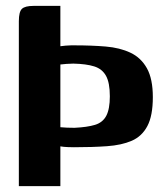

<svg xmlns="http://www.w3.org/2000/svg" viewBox="-20 -525 564 652"><path d="M44 107V-453Q44 -485 54.5 -495Q65 -505 94 -505H185V-368Q193 -369 202.5 -370Q212 -371 221 -371Q230 -371 234 -371Q291 -371 339 -367Q387 -363 423 -346Q459 -329 479 -293Q499 -257 499 -195Q499 -132 480.5 -97Q462 -62 427.5 -47Q393 -32 343 -28.5Q293 -25 231 -25Q224 -25 210 -25.5Q196 -26 185 -28V107ZM353 -198Q353 -244 340 -267.5Q327 -291 300 -299.5Q273 -308 229 -309Q218 -309 205.5 -308Q193 -307 185 -306V-93Q195 -92 207.5 -91.5Q220 -91 233 -91Q276 -93 302.5 -101Q329 -109 341 -132Q353 -155 353 -198Z"/></svg>

Font: Genos
Style: Bold
Weight: 700
Designer: Robert E. Leuschke
Foundry: Robert E. Leuschke
Version: Version 1.010